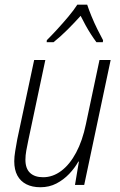

<svg xmlns="http://www.w3.org/2000/svg" viewBox="-20 -785 511 815"><path d="M151.4 9.8Q116.7 9.8 91.8 -2.9Q66.9 -15.6 53.7 -40Q40.5 -64.5 40.5 -100.6Q40.5 -119.6 44.7 -144.5Q48.8 -169.4 53.2 -193.4L125 -530.3H172.4L100.1 -189Q95.2 -166.5 91.6 -145.8Q87.9 -125 87.9 -106.9Q87.9 -69.8 107.4 -51.3Q127 -32.7 163.1 -32.7Q204.1 -32.7 240 -59.6Q275.9 -86.4 303 -137Q330.1 -187.5 344.7 -258.3L402.3 -530.3H449.7L337.4 0H298.3L314.9 -99.1H312.5Q297.4 -71.8 273.7 -46.9Q250 -22 219.5 -6.1Q189 9.8 151.4 9.8ZM178.2 -606 178.7 -614.3Q199.2 -634.8 223.4 -661.1Q247.6 -687.5 270.5 -714.8Q293.5 -742.2 308.1 -765.1H350.1Q356.9 -744.1 368.4 -716.1Q379.9 -688 393.6 -660.4Q407.2 -632.8 417.5 -614.3L416.5 -606H389.2Q377.9 -621.1 366 -639.6Q354 -658.2 343 -678.2Q332 -698.2 322.3 -717.8Q296.4 -689 266.8 -659.4Q237.3 -629.9 207.5 -606Z"/></svg>

Font: Open Sans SemiCondensed Light
Style: Italic
Weight: 300
Width: 4
Italic angle: -12°
Designer: Monotype Design Team
Foundry: Monotype Imaging Inc.
Version: Version 3.000